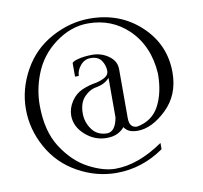

<svg xmlns="http://www.w3.org/2000/svg" viewBox="-94 -802 1174 1108"><g transform="rotate(-10 493.0 -248.0)"><path d="M474.6 -303.7Q434.1 -298.8 400.9 -264.6Q367.7 -230.5 367.7 -167.5Q367.7 -115.2 398.9 -72.8Q430.2 -30.3 488.3 -30.3Q535.6 -32.7 549.8 -111.8V-344.2Q523.4 -313.5 474.6 -303.7ZM664.1 -14.2Q633.3 -14.6 615 -22.9Q596.7 -31.2 585 -49.3Q570.8 -31.2 544.9 -17.8Q519 -4.4 480 -4.4Q409.7 -4.4 354.7 -53.5Q299.8 -102.5 299.8 -167.5Q300.3 -210 325.7 -248.8Q351.1 -287.6 390.4 -304.9Q429.7 -322.3 475.1 -329.1Q507.8 -336.9 528.8 -349.9Q549.8 -362.8 549.8 -386.2Q548.8 -419.9 529.8 -447.3Q510.7 -474.6 466.8 -474.6Q431.6 -474.6 407.5 -445.8Q383.3 -417 382.8 -384.8H360.8V-462.4Q360.8 -472.2 396 -481.9Q431.6 -491.7 482.9 -491.7Q536.1 -490.7 577.4 -460.2Q618.7 -429.7 618.7 -383.3V-95.7Q618.7 -38.6 664.6 -38.6Q754.9 -55.7 794.9 -132.1Q835 -208.5 835 -318.8Q825.2 -482.4 721.7 -582.5Q625.5 -674.3 487.3 -674.3Q387.2 -674.3 295.7 -607.2Q204.1 -540 164.1 -433.6Q131.3 -346.7 131.3 -257.3Q131.3 -104.5 194.6 -7.6Q257.8 89.4 343.5 134.3Q429.2 179.2 499 179.2Q632.8 179.2 779.8 77.6V114.3Q651.4 204.1 501 204.1Q383.8 204.1 275.9 144.3Q168 84.5 108.4 -22.7Q48.8 -129.9 48.8 -248Q48.8 -366.2 109.4 -474.9Q169.9 -583.5 278.1 -641.8Q386.2 -700.2 501 -700.2Q677.7 -700.2 798.3 -587.9Q918.9 -475.6 918.9 -311.5Q918.9 -179.7 833 -97.2Q747.6 -15.1 664.1 -14.2Z"/></g></svg>

Font: Otrack
Style: Regular
Weight: 400
Designer: Sodina
Foundry: Sodina
Version: Version 2.10 June 16, 2016